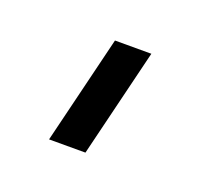

<svg xmlns="http://www.w3.org/2000/svg" viewBox="-46 -176 258 247"><g transform="rotate(20 83.0 -52.0)"><path d="M40 22.5 76.2 -126H126L89.8 22.5Z"/></g></svg>

Font: Post No Bills Colombo
Style: Regular
Weight: 400
Designer: Kosala Senevirathne, Siva Puranthara, Lasantha Premarathna, Tharique Azeez
Foundry: Mooniak
Version: Version 1.220 ; ttfautohint (v1.6)